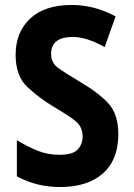

<svg xmlns="http://www.w3.org/2000/svg" viewBox="-20 -744 540 774"><path d="M222 10Q333 10 395 -45Q457 -100 457 -203Q457 -283 417.5 -326.5Q378 -370 298 -417Q242 -450 214 -470.5Q186 -491 186 -527Q186 -595 274 -595Q330 -595 402 -554L446 -678Q360 -724 270 -724Q160 -724 101.5 -669Q43 -614 43 -523Q43 -438 89.5 -394Q136 -350 199 -312Q257 -278 285 -255.5Q313 -233 313 -193Q313 -163 293.5 -141.5Q274 -120 219 -120Q172 -120 131.5 -136.5Q91 -153 48 -179V-33Q92 -10 134.5 0Q177 10 222 10Z"/></svg>

Font: Noto Sans Mono Condensed Extra
Style: Regular
Weight: 800
Width: 3
Designer: Monotype Design Team
Foundry: Monotype Imaging Inc.
Version: Version 1.900